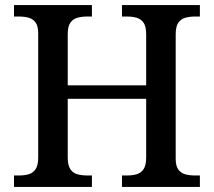

<svg xmlns="http://www.w3.org/2000/svg" viewBox="-20 -734 840 754"><path d="M35 0V-45H56Q77 -45 93.5 -50Q110 -55 120 -70Q130 -85 130 -115V-603Q130 -632 119.5 -646Q109 -660 92.5 -664.5Q76 -669 56 -669H35V-714H341V-669H320Q300 -669 283 -664Q266 -659 256 -644.5Q246 -630 246 -599V-399H554V-599Q554 -630 544 -644.5Q534 -659 517.5 -664Q501 -669 480 -669H459V-714H765V-669H744Q724 -669 707 -664Q690 -659 680 -644.5Q670 -630 670 -599V-110Q670 -82 680.5 -68Q691 -54 707.5 -49.5Q724 -45 744 -45H765V0H459V-45H480Q501 -45 517.5 -50Q534 -55 544 -70Q554 -85 554 -115V-346H246V-115Q246 -85 256 -70Q266 -55 283 -50Q300 -45 320 -45H341V0Z"/></svg>

Font: Noto Serif Gujarati Medium
Style: Regular
Weight: 500
Version: Version 2.102